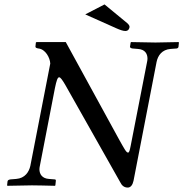

<svg xmlns="http://www.w3.org/2000/svg" viewBox="-20 -837 828 867"><path d="M687 -557C693 -587 712 -613 750 -616L777 -618C780 -618 786 -621 786 -626L788 -645L786 -647C741 -646 705 -645 682 -645C658 -645 617 -646 572 -647L570 -645L567 -626C566 -622 574 -618 579 -618L603 -616C635 -614 646 -594 646 -572C646 -567 645 -562 644 -557L570 -178C566 -159 564 -148 558 -148C550 -148 541 -166 520 -203L277 -647H145L142 -645L140 -626C140 -621 147 -619 154 -618C185 -615 206 -576 207 -550L117 -88C111 -61 93 -32 53 -29L28 -27C19 -26 15 -23 14 -18L12 0L14 2C59 1 100 0 124 0C148 0 183 1 228 2L230 0L232 -19C233 -25 231 -27 226 -27L201 -29C171 -31 158 -50 158 -73C158 -78 159 -83 160 -88L228 -439C235 -473 240 -488 247 -488C253 -488 261 -477 274 -455L523 -14C530 1 541 10 557 10C570 10 579 -2 583 -21ZM565 -716C565 -721 561 -727 554 -733L452 -817L365 -772L506 -709C522 -702 536 -697 546 -697C561 -697 565 -710 565 -716Z"/></svg>

Font: Libertinus Serif
Style: Italic
Weight: 400
Italic angle: -12°
Designer: Philipp H. Poll, Khaled Hosny
Foundry: Caleb Maclennan
Version: Version 7.050;RELEASE